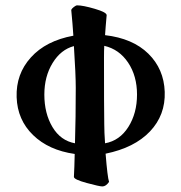

<svg xmlns="http://www.w3.org/2000/svg" viewBox="-20 -668 664 704"><path d="M41 -311.5Q38.1 -396.5 93.3 -457.5Q148.4 -518.6 249 -537.1Q246.1 -582 241.2 -631.8Q243.2 -636.7 251 -642.6Q258.8 -648.4 262.7 -648.4Q284.2 -648.4 327.6 -635.7Q371.1 -623 371.1 -612.3Q371.1 -610.4 370.1 -601.1Q369.1 -591.8 367.7 -573.2Q366.2 -554.7 365.2 -539.1Q466.8 -527.3 523.9 -471.2Q581.1 -415 584 -331.1Q586.9 -246.1 529.8 -186Q472.7 -126 367.2 -104.5Q374 -18.6 379.9 -1Q368.2 15.6 355.5 15.6Q344.7 15.6 297.9 2.9Q251 -9.8 251 -19.5Q252.9 -53.7 253.9 -103.5Q158.2 -117.2 101.1 -172.9Q43.9 -228.5 41 -311.5ZM361.3 -457Q361.3 -271.5 362.3 -212.9Q362.3 -183.6 365.2 -142.6Q418.9 -152.3 450.7 -202.6Q482.4 -252.9 482.4 -321.3Q482.4 -389.6 449.7 -438.5Q417 -487.3 362.3 -500Q361.3 -483.4 361.3 -457ZM251 -499Q203.1 -486.3 172.9 -437Q142.6 -387.7 142.6 -321.3Q142.6 -252 172.4 -202.1Q202.1 -152.3 254.9 -142.6Q257.8 -236.3 257.8 -345.7Q257.8 -393.6 251 -499Z"/></svg>

Font: Crimson
Style: Bold
Weight: 700
Version: Version 0.8 ; ttfautohint (v1.00) -l 8 -r 50 -G 200 -x 14 -D